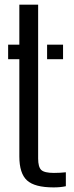

<svg xmlns="http://www.w3.org/2000/svg" viewBox="-20 -790 316 817"><path d="M14.6 -538.1V-600H62.3V-770H142.3V-115.5Q142.3 -79.4 155.6 -66.8Q168.9 -54.2 209.2 -54.2Q224.4 -54.2 235.2 -54.9Q246 -55.7 260.2 -56.9V2.4Q248.2 5 235.4 6.2Q222.6 7.4 207.9 7.4Q127.3 7.4 94.8 -22.5Q62.3 -52.3 62.3 -124.5V-538.1ZM180.4 -538.1V-600H248.3V-538.1Z"/></svg>

Font: Big Shoulders Stencil Text Thin
Style: Regular
Weight: 100
Designer: Patric King
Foundry: XO Type Co
Version: Version 2.001